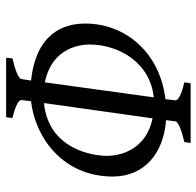

<svg xmlns="http://www.w3.org/2000/svg" viewBox="-28 -628 655 640"><g transform="rotate(90 300.0 -307.5)"><path d="M304 -492 254 -129C133 -154 128 -254 128 -279C128 -374 187 -480 304 -492ZM323 -126 374 -488C464 -470 499 -400 499 -335C499 -292 479 -142 323 -126ZM380 -533 384 -564C385 -574 417 -586 453 -594L456 -615H257L254 -594C292 -585 314 -574 314 -565V-564L310 -531C158 -513 58 -401 58 -263C58 -191 91 -100 248 -83L243 -51C242 -41 210 -29 174 -21L172 0H370L373 -21C335 -30 313 -41 313 -50V-51L317 -83C441 -97 568 -192 568 -355C568 -462 489 -525 380 -533Z"/></g></svg>

Font: Temporarium
Style: Italic
Weight: 400
Italic angle: -7°
Version: Version 1.1